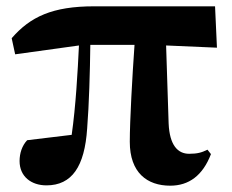

<svg xmlns="http://www.w3.org/2000/svg" viewBox="-20 -571 735 608"><path d="M506 -427 667 -420 661 -551H278C146 -551 76 -518 17 -450L28 -399L230 -427C226 -343 220 -235 207 -144C163 -139 74 -128 66 -127C50 -110 42 -86 42 -61C42 -12 79 16 127 16C208 16 248 -44 256 -164C262 -240 265 -344 266 -429H406C399 -331 391 -187 391 -122C391 -24 446 17 519 17C578 17 622 -15 648 -83L637 -97C619 -88 605 -84 579 -84C543 -84 517 -111 514 -180Z"/></svg>

Font: Noto Serif TC Black
Style: Regular
Weight: 900
Version: Version 1.001;PS 1.001;hotconv 16.6.54;makeotf.lib2.5.65590